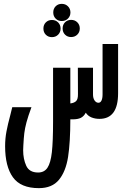

<svg xmlns="http://www.w3.org/2000/svg" viewBox="-20 -778 640 995"><path d="M6.5 -20.5Q6.5 -59.5 13.5 -96.8Q20.5 -134 33.5 -182L43.5 -222.5H143Q125.5 -175 117.2 -144Q109 -113 106 -88.2Q103 -63.5 101 -24.5Q100 -13.5 100 0.5Q100 46 116 81Q132 116 177.5 116Q209.5 116 226 91.2Q242.5 66.5 248.8 10.8Q255 -45 255 -150V-427H344.5V-242Q365 -244.5 374.8 -254.5Q384.5 -264.5 384 -290.5L383.5 -427H462V-289Q462 -269 470.2 -257.2Q478.5 -245.5 490 -245.5Q500.5 -245.5 506 -257Q511.5 -268.5 511.5 -289V-550H592V-295Q592 -162 495.5 -162Q473 -162 454.2 -169.5Q435.5 -177 424.5 -194Q414.5 -175 398.8 -167.2Q383 -159.5 356 -159.5H344.5Q344.5 -40.5 332.8 35Q321 110.5 285.5 153.8Q250 197 181.5 197Q87.5 197 47 140.8Q6.5 84.5 6.5 -20.5ZM256 -713.5Q256 -733 268.5 -745.5Q281 -758 300 -758Q319.5 -758 332.2 -745.2Q345 -732.5 345 -713.5Q345 -694.5 332.2 -681.8Q319.5 -669 300 -669Q281 -669 268.5 -681.5Q256 -694 256 -713.5ZM205 -630Q205 -649.5 217.5 -662Q230 -674.5 249 -674.5Q268.5 -674.5 281.2 -661.8Q294 -649 294 -630Q294 -611 281.2 -598.2Q268.5 -585.5 249 -585.5Q230 -585.5 217.5 -598Q205 -610.5 205 -630ZM304.5 -630.5Q304.5 -650 317 -662.5Q329.5 -675 348.5 -675Q368 -675 380.8 -662.2Q393.5 -649.5 393.5 -630.5Q393.5 -611.5 380.8 -598.8Q368 -586 348.5 -586Q329.5 -586 317 -598.5Q304.5 -611 304.5 -630.5Z"/></svg>

Font: JuliaMono
Style: Regular
Weight: 400
Monospace: yes
Designer: cormullion
Foundry: corm
Version: Version 0.055; ttfautohint (v1.8.4)